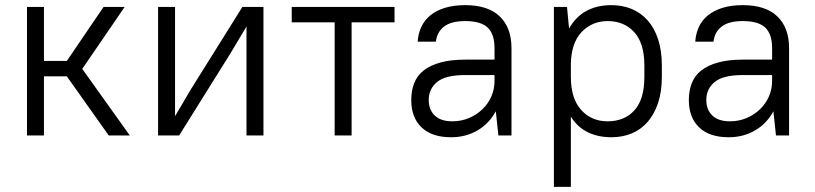

<svg xmlns="http://www.w3.org/2000/svg" viewBox="-20 -527 3170 747"><path d="M240 -230H151V0H85V-500H151V-290H240L383 -500H465L300 -259L485 0H403Z M939 -424 877 -320 677 0H595V-500H661V-75L723 -180L923 -500H1005V0H939Z M1115 -500H1515V-440H1348V0H1282V-440H1115Z M1735 7Q1660 7 1620 -31.5Q1580 -70 1580 -138Q1580 -174 1591.5 -203.5Q1603 -233 1628.5 -253Q1654 -273 1694 -284Q1734 -295 1790 -295H1904V-340Q1904 -394 1877.5 -419.5Q1851 -445 1790 -445Q1735 -445 1707.5 -423.5Q1680 -402 1676 -365H1605Q1607 -396 1619 -422Q1631 -448 1654 -467Q1677 -486 1711 -496.5Q1745 -507 1790 -507Q1879 -507 1924.5 -463Q1970 -419 1970 -340V0H1919L1909 -94Q1883 -46 1837.5 -19.5Q1792 7 1735 7ZM1740 -55Q1774 -55 1804 -67.5Q1834 -80 1856.5 -101.5Q1879 -123 1891.5 -151.5Q1904 -180 1904 -212V-235H1790Q1713 -235 1680.5 -208Q1648 -181 1648 -138Q1648 -100 1671.5 -77.5Q1695 -55 1740 -55Z M2359 7Q2307 7 2267 -12.5Q2227 -32 2201 -73V200H2135V-500H2186L2194 -416Q2220 -462 2261.5 -484.5Q2303 -507 2359 -507Q2402 -507 2438 -492Q2474 -477 2500 -447.5Q2526 -418 2540.5 -374Q2555 -330 2555 -272V-228Q2555 -171 2540.5 -127Q2526 -83 2500 -53Q2474 -23 2438 -8Q2402 7 2359 7ZM2344 -55Q2409 -55 2448 -97.5Q2487 -140 2487 -228V-272Q2487 -359 2447.5 -402Q2408 -445 2344 -445Q2284 -445 2243.5 -403Q2203 -361 2201 -280V-228Q2201 -144 2241 -99.5Q2281 -55 2344 -55Z M2815 7Q2740 7 2700 -31.5Q2660 -70 2660 -138Q2660 -174 2671.5 -203.5Q2683 -233 2708.5 -253Q2734 -273 2774 -284Q2814 -295 2870 -295H2984V-340Q2984 -394 2957.5 -419.5Q2931 -445 2870 -445Q2815 -445 2787.5 -423.5Q2760 -402 2756 -365H2685Q2687 -396 2699 -422Q2711 -448 2734 -467Q2757 -486 2791 -496.5Q2825 -507 2870 -507Q2959 -507 3004.5 -463Q3050 -419 3050 -340V0H2999L2989 -94Q2963 -46 2917.5 -19.5Q2872 7 2815 7ZM2820 -55Q2854 -55 2884 -67.5Q2914 -80 2936.5 -101.5Q2959 -123 2971.5 -151.5Q2984 -180 2984 -212V-235H2870Q2793 -235 2760.5 -208Q2728 -181 2728 -138Q2728 -100 2751.5 -77.5Q2775 -55 2820 -55Z"/></svg>

Font: PT Root UI Web
Style: Regular
Weight: 400
Designer: Vitaly Kuzmin
Foundry: ParaType Ltd.
Version: Version 1.000W